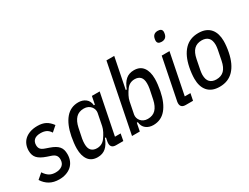

<svg xmlns="http://www.w3.org/2000/svg" viewBox="-67 -1271 2351 1815"><g transform="rotate(-30 1109.0 -364.0)"><path d="M184 12Q123 12 80 -12.5Q37 -37 9 -82L67 -132Q92 -94 119.5 -78Q147 -62 186 -62Q231 -62 258.5 -83.5Q286 -105 286 -148Q286 -175 272.5 -192Q259 -209 229 -219L187 -233Q122 -255 94 -285.5Q66 -316 66 -367Q66 -402 78 -432Q90 -462 113.5 -483.5Q137 -505 172 -517.5Q207 -530 254 -530Q306 -530 341.5 -511.5Q377 -493 407 -452L350 -402Q332 -431 307 -443.5Q282 -456 246 -456Q199 -456 176 -435.5Q153 -415 153 -378Q153 -352 165.5 -336Q178 -320 210 -309L253 -294Q285 -283 307 -270Q329 -257 342.5 -241Q356 -225 362 -204.5Q368 -184 368 -157Q368 -117 354.5 -85.5Q341 -54 316.5 -32.5Q292 -11 258 0.5Q224 12 184 12Z M808 0Q752 0 752 -51Q752 -59 753 -66.5Q754 -74 756 -82L762 -112H751Q728 -50 692.5 -19Q657 12 603 12Q537 12 503.5 -33Q470 -78 470 -157Q470 -185 474 -219Q478 -253 484 -284Q507 -402 561 -466Q615 -530 700 -530Q746 -530 778.5 -505Q811 -480 815 -432H826L843 -518H928L839 -75H901L887 0ZM639 -65Q696 -65 730 -112Q749 -138 764 -167Q779 -196 784 -222L810 -353Q813 -371 808 -388.5Q803 -406 791 -420.5Q779 -435 760 -444Q741 -453 716 -453Q661 -453 629 -419.5Q597 -386 583 -321L561 -214Q558 -199 557 -184Q556 -169 556 -158Q556 -110 578 -87.5Q600 -65 639 -65Z M1130 -740H1215L1148 -406H1159Q1182 -468 1217.5 -499Q1253 -530 1307 -530Q1373 -530 1406.5 -485Q1440 -440 1440 -361Q1440 -333 1436 -299Q1432 -265 1426 -234Q1403 -116 1349 -52Q1295 12 1210 12Q1164 12 1131.5 -13Q1099 -38 1095 -86H1084L1067 0H982ZM1194 -65Q1249 -65 1281 -98.5Q1313 -132 1327 -197L1349 -304Q1352 -319 1353 -334Q1354 -349 1354 -360Q1354 -408 1332 -430.5Q1310 -453 1271 -453Q1214 -453 1180 -406Q1161 -380 1146 -350.5Q1131 -321 1126 -295L1100 -165Q1097 -147 1102 -129.5Q1107 -112 1119 -97.5Q1131 -83 1150 -74Q1169 -65 1194 -65Z M1671 -631Q1625 -631 1625 -669Q1625 -674 1626 -681Q1627 -688 1629 -696Q1641 -740 1689 -740Q1710 -740 1722.5 -731Q1735 -722 1735 -702Q1735 -697 1734 -690Q1733 -683 1731 -675Q1719 -631 1671 -631ZM1569 0Q1513 0 1513 -50Q1513 -58 1514 -65Q1515 -72 1517 -80L1605 -518H1690L1601 -75H1663L1648 0Z M1935 12Q1890 12 1857.5 -1.5Q1825 -15 1804 -40Q1783 -65 1773 -98.5Q1763 -132 1763 -173Q1763 -199 1766.5 -231Q1770 -263 1776 -292Q1799 -407 1857.5 -468.5Q1916 -530 2010 -530Q2055 -530 2087.5 -516.5Q2120 -503 2141 -478Q2162 -453 2172 -419Q2182 -385 2182 -345Q2182 -319 2178.5 -287Q2175 -255 2169 -226Q2146 -111 2087.5 -49.5Q2029 12 1935 12ZM1942 -64Q1995 -64 2026.5 -95.5Q2058 -127 2071 -193L2093 -304Q2095 -316 2096.5 -328Q2098 -340 2098 -350Q2098 -404 2073 -429Q2048 -454 2003 -454Q1950 -454 1918.5 -422.5Q1887 -391 1874 -325L1852 -214Q1850 -202 1848.5 -190Q1847 -178 1847 -168Q1847 -114 1872 -89Q1897 -64 1942 -64Z"/></g></svg>

Font: IBM Plex Sans Condensed Text
Style: Italic
Weight: 450
Width: 3
Italic angle: -11°
Designer: Mike Abbink, Paul van der Laan, Pieter van Rosmalen
Foundry: Bold Monday
Version: Version 1.1